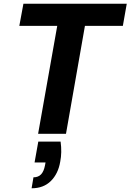

<svg xmlns="http://www.w3.org/2000/svg" viewBox="-20 -720 702 1033"><path d="M185 0 288 -581H84L106 -700H662L641 -581H437L335 0ZM150 293 160 234Q186 234 201 218Q216 202 222 170L225 154H166L186 42H306Q310 71 309.5 98Q309 125 304 150Q293 215 253.5 254Q214 293 150 293Z"/></svg>

Font: DM Sans Black
Style: Italic
Weight: 900
Italic angle: -10°
Designer: Colophon Foundry, Jonny Pinhorn
Foundry: Colophon Foundry
Version: Version 4.004;gftools[0.9.30]